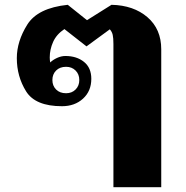

<svg xmlns="http://www.w3.org/2000/svg" viewBox="-20 -583 776 799"><path d="M452 -400Q452 -425 449 -438Q446 -451 437 -461L340 -390L248 -462Q215 -440 201 -408.5Q187 -377 187 -344Q187 -333 189 -323Q200 -334 217.5 -342Q235 -350 252 -350Q299 -350 329.5 -325.5Q360 -301 360 -255Q360 -204 325.5 -172.5Q291 -141 238 -141Q127 -141 88.5 -203Q50 -265 50 -341Q50 -411 93.5 -480.5Q137 -550 262 -563L342 -499L444 -563Q536 -561 593.5 -511.5Q651 -462 651 -378V196H452ZM310 -250Q310 -274 294.5 -289.5Q279 -305 255 -305Q229 -305 213.5 -289.5Q198 -274 198 -250Q198 -226 213.5 -210.5Q229 -195 255 -195Q279 -195 294.5 -210.5Q310 -226 310 -250Z"/></svg>

Font: Taviraj Black
Style: Regular
Weight: 900
Designer: Katatrad Team
Foundry: CadsonDemak
Version: Version 1.030